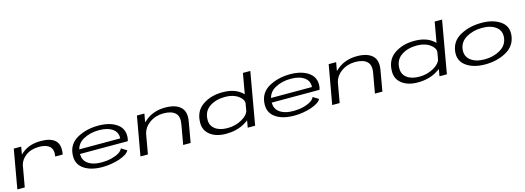

<svg xmlns="http://www.w3.org/2000/svg" viewBox="3 -1781 7608 2784"><g transform="rotate(-15 3806.5 -389.0)"><path d="M679 -318.5Q697 -420 646 -467.5Q595 -515 489 -515Q366 -515 285.5 -454.5Q214 -400 193.5 -323.5L136.5 0H25L128 -585H239.5L219.5 -470Q242 -493 271.5 -514.5Q375 -590 535.5 -590Q682 -590 749.5 -526Q817 -462 791.5 -318.5Z M1302.5 6.5Q1124 6.5 1019.5 -69.8Q915 -146 931.5 -293.5Q947.5 -443 1084.5 -516.5Q1221.5 -590 1397 -590Q1572.5 -590 1676.8 -514.2Q1781 -438.5 1762 -297Q1758 -273.5 1752.5 -261H1035Q1035 -170 1098.5 -120.5Q1173.5 -62 1311.5 -62Q1387.5 -62 1455.5 -78.8Q1523.5 -95.5 1570 -123.8Q1616.5 -152 1627.5 -186.5L1711.5 -135.5Q1699 -106 1659 -80.2Q1619 -54.5 1561.2 -35Q1503.5 -15.5 1436.2 -4.5Q1369 6.5 1302.5 6.5ZM1043 -328.5H1657Q1663.5 -418 1594 -469Q1520 -523.5 1389 -523.5Q1254.5 -523.5 1152 -466.5Q1065.5 -419 1043 -328.5Z M1873 0 1977 -586H2089L2066.5 -459.5Q2090 -482 2120 -504.5Q2237 -592 2401 -592Q2552.5 -592 2629.2 -523.8Q2706 -455.5 2680.5 -309.5L2626.5 0H2514.5L2567.5 -301Q2587 -413.5 2529.8 -465.2Q2472.5 -517 2355 -517Q2236 -517 2144 -451Q2061.5 -392 2038 -300L1985 0Z M3483.5 0 3502 -105Q3475 -84.5 3435.5 -62Q3318.5 5 3159.5 5Q3013.5 5 2924.5 -62.2Q2835.5 -129.5 2835.5 -244Q2835.5 -418 2960 -504.5Q3084.5 -591 3259.5 -591Q3417.5 -591 3513.5 -524Q3547 -500.5 3567.5 -479L3621.5 -785H3732.5L3594.5 0ZM3526.5 -243 3544.5 -348Q3549 -408.5 3478 -460Q3401.5 -516.5 3280 -516.5Q3141 -516.5 3046.5 -452.2Q2952 -388 2950.5 -261Q2948.5 -174 3015.8 -122Q3083 -70 3201.5 -70Q3323 -70 3419.5 -126Q3512 -179.5 3526.5 -243Z M4181 6.5Q4002.5 6.5 3898 -69.8Q3793.5 -146 3810 -293.5Q3826 -443 3963 -516.5Q4100 -590 4275.5 -590Q4451 -590 4555.2 -514.2Q4659.5 -438.5 4640.5 -297Q4636.5 -273.5 4631 -261H3913.5Q3913.5 -170 3977 -120.5Q4052 -62 4190 -62Q4266 -62 4334 -78.8Q4402 -95.5 4448.5 -123.8Q4495 -152 4506 -186.5L4590 -135.5Q4577.5 -106 4537.5 -80.2Q4497.5 -54.5 4439.8 -35Q4382 -15.5 4314.8 -4.5Q4247.5 6.5 4181 6.5ZM3921.5 -328.5H4535.5Q4542 -418 4472.5 -469Q4398.5 -523.5 4267.5 -523.5Q4133 -523.5 4030.5 -466.5Q3944 -419 3921.5 -328.5Z M4751.5 0 4855.5 -586H4967.5L4945 -459.5Q4968.5 -482 4998.5 -504.5Q5115.5 -592 5279.5 -592Q5431 -592 5507.8 -523.8Q5584.5 -455.5 5559 -309.5L5505 0H5393L5446 -301Q5465.5 -413.5 5408.2 -465.2Q5351 -517 5233.5 -517Q5114.5 -517 5022.5 -451Q4940 -392 4916.5 -300L4863.5 0Z M6362 0 6380.5 -105Q6353.5 -84.5 6314 -62Q6197 5 6038 5Q5892 5 5803 -62.2Q5714 -129.5 5714 -244Q5714 -418 5838.5 -504.5Q5963 -591 6138 -591Q6296 -591 6392 -524Q6425.5 -500.5 6446 -479L6500 -785H6611L6473 0ZM6405 -243 6423 -348Q6427.5 -408.5 6356.5 -460Q6280 -516.5 6158.5 -516.5Q6019.5 -516.5 5925 -452.2Q5830.5 -388 5829 -261Q5827 -174 5894.2 -122Q5961.5 -70 6080 -70Q6201.5 -70 6298 -126Q6390.5 -179.5 6405 -243Z M7050 5.5Q6873 5.5 6764.5 -73.2Q6656 -152 6675.5 -294.5Q6695.5 -443.5 6833 -517.2Q6970.5 -591 7148 -591Q7324.5 -591 7433 -514.2Q7541.5 -437.5 7522 -294.5Q7502 -146 7364.5 -70.2Q7227 5.5 7050 5.5ZM7059.5 -67.5Q7192.5 -67.5 7294 -126.8Q7395.5 -186 7410 -293.5Q7424 -398.5 7348 -458.5Q7272 -518.5 7138.5 -518.5Q7005 -518.5 6903.5 -460.2Q6802 -402 6787.5 -293.5Q6774 -189.5 6849.8 -128.5Q6925.5 -67.5 7059.5 -67.5Z"/></g></svg>

Font: Anybody UltraExpanded Regular
Style: Italic
Weight: 400
Width: 9
Italic angle: -10°
Designer: Tyler Finck
Foundry: Etcetera Type Company
Version: Version 1.010; ttfautohint (v1.8.3) -l 8 -r 50 -G 200 -x 14 